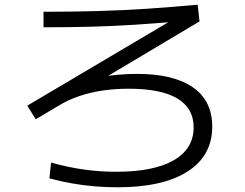

<svg xmlns="http://www.w3.org/2000/svg" viewBox="-20 -763 1040 816"><path d="M479 33Q431 33 383 29Q335 25 286.5 16.5Q238 8 190 -5L197 -72Q269 -52 336.5 -42.5Q404 -33 473 -33Q634 -33 718.5 -82Q803 -131 803 -222Q803 -303 733.5 -344.5Q664 -386 527 -386Q468 -386 415 -378Q362 -370 316.5 -354.5Q271 -339 231 -315L132 -256L96 -314L735 -692L741 -672Q647 -664 554.5 -658Q462 -652 366.5 -649.5Q271 -647 165 -647V-713Q286 -713 394.5 -716Q503 -719 607 -726Q711 -733 820 -743L828 -672L301 -358L273 -398Q300 -410 334 -419.5Q368 -429 405.5 -435.5Q443 -442 483 -445.5Q523 -449 562 -449Q717 -449 799.5 -392Q882 -335 882 -225Q882 -101 777 -34Q672 33 479 33Z"/></svg>

Font: M PLUS 2
Style: Regular
Weight: 400
Designer: Coji Morishita
Foundry: UNDERFOREST DESIGN
Version: Version 1.001